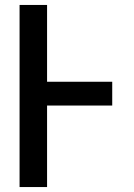

<svg xmlns="http://www.w3.org/2000/svg" viewBox="-20 -755 540 775"><path d="M59 0V-735H170V-425H433V-329H170V0Z"/></svg>

Font: Moesevka
Style: Bold
Weight: 700
Monospace: yes
Designer: Belleve Invis
Foundry: Belleve Invis
Version: Version 32.5.0; ttfautohint (v1.8.4)